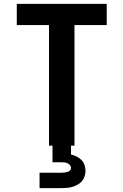

<svg xmlns="http://www.w3.org/2000/svg" viewBox="-20 -755 640 995"><path d="M234 0V-625H67V-735H533V-625H366V0ZM185 220V140H300Q307 140 314.5 139Q322 138 329.5 136Q337 134 342.5 128.5Q348 123 348 115Q348 108 343 101.5Q338 95 331 91.5Q324 88 316 87Q308 86 300 86H252V0H348V46Q363 49 377 56Q391 63 402 74Q413 85 418 100Q423 115 423 130Q423 145 418.5 159Q414 173 405 183.5Q396 194 383 201.5Q370 209 356.5 213Q343 217 328.5 218.5Q314 220 300 220Z"/></svg>

Font: Iosevka SS04 XBd Ex
Style: Regular
Weight: 800
Width: 7
Monospace: yes
Designer: Belleve Invis
Foundry: Belleve Invis
Version: Version 19.0.0; ttfautohint (v1.8.4)